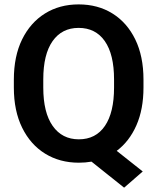

<svg xmlns="http://www.w3.org/2000/svg" viewBox="-20 -741 729 886"><path d="M642.1 -373.5V-336.9Q642.1 -236.8 609.4 -162.6Q576.7 -88.4 518.6 -44.9L638.7 50.3L552.7 125L402.3 4.9Q374 9.8 343.8 9.8Q255.9 9.8 188.2 -32Q120.6 -73.7 82.3 -151.6Q43.9 -229.5 43.9 -336.9V-373.5Q43.9 -481.4 82 -559.1Q120.1 -636.7 187.5 -678.7Q254.9 -720.7 342.8 -720.7Q431.6 -720.7 499 -678.7Q566.4 -636.7 604.2 -559.1Q642.1 -481.4 642.1 -373.5ZM506.3 -336.9V-374.5Q506.3 -490.2 463.6 -551.3Q420.9 -612.3 342.8 -612.3Q265.6 -612.3 222.7 -551.3Q179.7 -490.2 179.7 -374.5V-336.9Q179.7 -221.7 223.1 -159.9Q266.6 -98.1 343.8 -98.1Q421.9 -98.1 464.1 -159.9Q506.3 -221.7 506.3 -336.9Z"/></svg>

Font: Vazirmatn UI FD SemiBold
Style: Regular
Weight: 600
Designer: Saber Rastikerdar
Foundry: Saber Rastikerdar
Version: Version 33.003